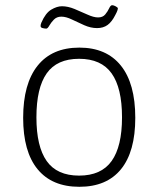

<svg xmlns="http://www.w3.org/2000/svg" viewBox="-20 -712 609 738"><path d="M285 6Q180 6 124.5 -61.5Q69 -129 69 -259Q69 -390 124.5 -459.5Q180 -529 285 -529Q389 -529 444.5 -460Q500 -391 500 -259Q500 -129 445 -61.5Q390 6 285 6ZM284 -37Q369 -37 409 -93Q449 -149 449 -261Q449 -374 409 -430Q369 -486 284 -486Q199 -486 159.5 -430Q120 -374 120 -261Q120 -149 159.5 -93Q199 -37 284 -37ZM158 -602Q152 -602 144 -604Q136 -606 136 -612Q136 -618 139 -625Q155 -662 177 -675Q199 -688 218 -688Q241 -688 266.5 -677.5Q292 -667 316 -656Q340 -645 357 -645Q375 -645 384.5 -656.5Q394 -668 399.5 -680Q405 -692 411 -692Q417 -692 425 -687.5Q433 -683 433 -680Q433 -677 431 -671Q429 -665 423 -654Q410 -628 393.5 -616Q377 -604 353 -604Q329 -604 304 -615Q279 -626 256.5 -637Q234 -648 216 -648Q198 -648 187 -636.5Q176 -625 169.5 -613.5Q163 -602 158 -602Z"/></svg>

Font: Asap ExtraLight
Style: Regular
Weight: 200
Designer: Pablo Cosgaya
Foundry: Omnibus-Type
Version: Version 3.001; ttfautohint (v1.8.4.7-5d5b)